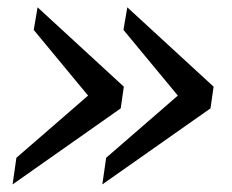

<svg xmlns="http://www.w3.org/2000/svg" viewBox="-20 -501 621 514"><path d="M253.9 -7.3 264.2 -78.6 456.1 -245.1 310.5 -420.9 320.8 -481.4 551.8 -269 543.5 -210.9ZM13.7 -7.3 23.9 -78.6 215.8 -245.1 70.3 -420.9 80.6 -481.4 311.5 -269 303.2 -210.9Z"/></svg>

Font: Gelasio
Style: Italic
Weight: 400
Italic angle: -8.5°
Designer: Eben Sorkin
Foundry: Eben Sorkin
Version: Version 1.008